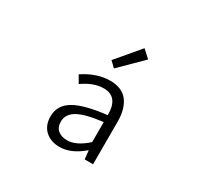

<svg xmlns="http://www.w3.org/2000/svg" viewBox="-179 -1082 1359 1313"><g transform="rotate(30 500.0 -425.0)"><path d="M437.5 12.7Q368.2 12.7 324.2 -27.3Q280.3 -67.4 280.3 -138.7Q280.3 -226.6 359.9 -273.9Q439.5 -321.3 615.2 -340.8Q617.2 -486.3 501 -486.3Q421.9 -486.3 336.9 -425.8L303.7 -483.4Q409.2 -553.7 513.7 -553.7Q607.4 -553.7 651.9 -495.6Q696.3 -437.5 696.3 -335V0H629.9L623 -66.4H620.1Q527.3 12.7 437.5 12.7ZM460 -52.7Q531.2 -52.7 615.2 -127.9V-286.1Q475.6 -269.5 417.5 -235.4Q359.4 -201.2 359.4 -143.6Q359.4 -97.7 387.2 -75.2Q415 -52.7 460 -52.7ZM492.2 -638.7 449.2 -679.7 604.5 -863.3 664.1 -808.6Z"/></g></svg>

Font: Gen Shin Gothic Monospace Normal
Style: Regular
Weight: 350
Designer: [Source Han Sans]
Ryoko NISHIZUKA  (kana & ideographs); Paul D. Hunt (Latin, Greek & Cyrillic); Wenlong ZHANG  (bopomofo
Version: Version 1.002.20150607